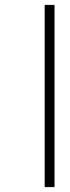

<svg xmlns="http://www.w3.org/2000/svg" viewBox="-20 -762 286 782"><path d="M202 -742V0H162V-742Z"/></svg>

Font: Fz Poppins ExtLt
Style: Regular
Weight: 200
Designer: Ninad Kale (Devanagari), Jonny Pinhorn (Latin)
Foundry: Indian Type Foundry
Version: Vit hóa bi Vntype.Com & FontZin.Com